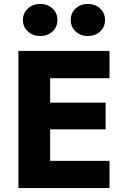

<svg xmlns="http://www.w3.org/2000/svg" viewBox="-20 -960 643 980"><path d="M186 0H539V-139H186ZM186 -561H539V-700H186ZM186 -300H519V-436H186ZM74 -700V0H236V-700ZM341 -858Q341 -822 366.5 -799Q392 -776 428 -776Q465 -776 490.5 -799Q516 -822 516 -858Q516 -894 490.5 -917Q465 -940 428 -940Q392 -940 366.5 -917Q341 -894 341 -858ZM97 -858Q97 -822 123 -799Q149 -776 185 -776Q222 -776 247.5 -799Q273 -822 273 -858Q273 -894 247.5 -917Q222 -940 185 -940Q149 -940 123 -917Q97 -894 97 -858Z"/></svg>

Font: Glinicke Jost Bold
Style: Bold
Weight: 700
Version: Version 3.710